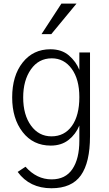

<svg xmlns="http://www.w3.org/2000/svg" viewBox="-20 -801 601 1055"><path d="M107.4 -265.6Q107.4 -169.9 150.4 -110.8Q193.4 -51.8 262.7 -51.8Q334 -51.8 375 -108.9Q416 -166 416 -267.6Q416 -365.2 374 -422.9Q332 -480.5 264.6 -480.5Q192.4 -480.5 149.9 -419.9Q107.4 -359.4 107.4 -265.6ZM46.9 -265.6Q46.9 -384.8 104.5 -457.5Q162.1 -530.3 256.8 -530.3Q319.3 -530.3 358.9 -496.1Q398.4 -461.9 416 -417V-512.7H474.6V-52.7Q474.6 91.8 424.3 162.6Q374 233.4 262.7 233.4Q142.6 233.4 77.1 143.6L120.1 115.2Q181.6 184.6 263.7 184.6Q339.8 184.6 377.9 127.9Q416 71.3 416 -28.3V-111.3Q396.5 -63.5 356.9 -32.2Q317.4 -1 258.8 -1Q162.1 -1 104.5 -75.2Q46.9 -149.4 46.9 -265.6ZM208 -613.3 317.4 -781.2H400.4L261.7 -613.3Z"/></svg>

Font: Gothic A1 Light
Style: Regular
Weight: 300
Version: Version 2.50